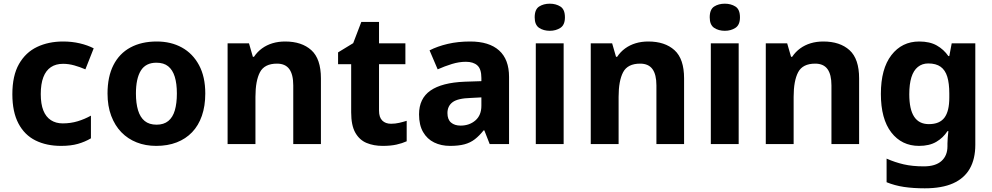

<svg xmlns="http://www.w3.org/2000/svg" viewBox="-20 -781 5381 1041"><path d="M311 10Q232 10 172.5 -19.5Q113 -49 80 -111.5Q47 -174 47 -270Q47 -371 83 -434Q119 -497 181 -526.5Q243 -556 322 -556Q370 -556 412.5 -546Q455 -536 488 -519L443 -405Q413 -418 382.5 -426.5Q352 -435 322 -435Q283 -435 256 -417Q229 -399 215 -362.5Q201 -326 201 -271Q201 -217 215 -182Q229 -147 256 -129.5Q283 -112 320 -112Q363 -112 401 -123.5Q439 -135 473 -154V-31Q441 -12 402.5 -1Q364 10 311 10Z M1093 -274Q1093 -206 1074.5 -153Q1056 -100 1021.5 -64Q987 -28 938 -9Q889 10 827 10Q769 10 721 -9Q673 -28 638 -64Q603 -100 583 -153Q563 -206 563 -274Q563 -365 595 -428Q627 -491 687 -523.5Q747 -556 830 -556Q907 -556 966 -523.5Q1025 -491 1059 -428Q1093 -365 1093 -274ZM717 -274Q717 -221 728.5 -183Q740 -145 764.5 -125Q789 -105 829 -105Q868 -105 892.5 -125Q917 -145 928 -183Q939 -221 939 -274Q939 -328 927.5 -365Q916 -402 892 -421.5Q868 -441 828 -441Q770 -441 743.5 -398Q717 -355 717 -274Z M1526 -556Q1616 -556 1668 -509Q1720 -462 1720 -356V0H1570V-318Q1570 -377 1548.5 -406.5Q1527 -436 1482 -436Q1414 -436 1389.5 -389.5Q1365 -343 1365 -256V0H1214V-546H1330L1351 -473H1357Q1375 -500 1400.5 -518.5Q1426 -537 1457.5 -546.5Q1489 -556 1526 -556Z M2100 -110Q2123 -110 2144.5 -115Q2166 -120 2185 -126V-15Q2161 -4 2129.5 3Q2098 10 2055 10Q2006 10 1967.5 -6Q1929 -22 1906.5 -61.5Q1884 -101 1884 -172V-433H1813V-497L1895 -547L1939 -662H2035V-546H2178V-433H2035V-181Q2035 -145 2052.5 -127.5Q2070 -110 2100 -110Z M2529 -556Q2632 -556 2686 -507.5Q2740 -459 2740 -364V0H2635L2606 -74H2602Q2579 -45 2554.5 -26Q2530 -7 2498 1.5Q2466 10 2420 10Q2372 10 2334 -8.5Q2296 -27 2274 -65Q2252 -103 2252 -161Q2252 -247 2314 -290Q2376 -333 2499 -338L2590 -341V-358Q2590 -407 2568 -426.5Q2546 -446 2506 -446Q2469 -446 2430 -434Q2391 -422 2353 -405L2309 -508Q2352 -530 2407.5 -543Q2463 -556 2529 -556ZM2533 -250Q2462 -248 2434 -227Q2406 -206 2406 -168Q2406 -133 2425.5 -116.5Q2445 -100 2477 -100Q2525 -100 2557.5 -128Q2590 -156 2590 -208V-253Z M3036 -546V0H2885V-546ZM2961 -761Q2994 -761 3018.5 -745.5Q3043 -730 3043 -687Q3043 -646 3018.5 -630Q2994 -614 2961 -614Q2927 -614 2903 -630Q2879 -646 2879 -687Q2879 -730 2903 -745.5Q2927 -761 2961 -761Z M3495 -556Q3585 -556 3637 -509Q3689 -462 3689 -356V0H3539V-318Q3539 -377 3517.5 -406.5Q3496 -436 3451 -436Q3383 -436 3358.5 -389.5Q3334 -343 3334 -256V0H3183V-546H3299L3320 -473H3326Q3344 -500 3369.5 -518.5Q3395 -537 3426.5 -546.5Q3458 -556 3495 -556Z M3985 -546V0H3834V-546ZM3910 -761Q3943 -761 3967.5 -745.5Q3992 -730 3992 -687Q3992 -646 3967.5 -630Q3943 -614 3910 -614Q3876 -614 3852 -630Q3828 -646 3828 -687Q3828 -730 3852 -745.5Q3876 -761 3910 -761Z M4444 -556Q4534 -556 4586 -509Q4638 -462 4638 -356V0H4488V-318Q4488 -377 4466.5 -406.5Q4445 -436 4400 -436Q4332 -436 4307.5 -389.5Q4283 -343 4283 -256V0H4132V-546H4248L4269 -473H4275Q4293 -500 4318.5 -518.5Q4344 -537 4375.5 -546.5Q4407 -556 4444 -556Z M4964 -556Q5021 -556 5059 -534.5Q5097 -513 5122 -477H5127L5140 -546H5268V4Q5268 81 5238 133.5Q5208 186 5147.5 213Q5087 240 4994 240Q4931 240 4881 232.5Q4831 225 4787 207V79Q4832 99 4879.5 110Q4927 121 4989 121Q5052 121 5084.5 92Q5117 63 5117 12V-3Q5117 -15 5118.5 -35Q5120 -55 5122 -70H5117Q5094 -34 5056.5 -12Q5019 10 4963 10Q4869 10 4812.5 -63Q4756 -136 4756 -272Q4756 -408 4813 -482Q4870 -556 4964 -556ZM5013 -437Q4980 -437 4956.5 -418Q4933 -399 4921.5 -362Q4910 -325 4910 -270Q4910 -188 4936.5 -148Q4963 -108 5016 -108Q5046 -108 5067 -117Q5088 -126 5101 -143.5Q5114 -161 5120.5 -188Q5127 -215 5127 -252V-274Q5127 -329 5116 -365Q5105 -401 5080 -419Q5055 -437 5013 -437Z"/></svg>

Font: Noto Sans Khmer
Style: Bold
Weight: 700
Version: Version 2.003